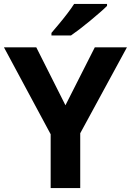

<svg xmlns="http://www.w3.org/2000/svg" viewBox="-20 -954 664 974"><path d="M312 -420 461 -714H624L387 -278V0H237V-273L0 -714H164ZM523 -924Q509 -910 486 -890Q463 -870 436.5 -848Q410 -826 384.5 -806.5Q359 -787 340 -774H241V-787Q257 -806 278.5 -831.5Q300 -857 321 -884.5Q342 -912 356 -934H523Z"/></svg>

Font: Noto Sans Telugu
Style: Bold
Weight: 700
Designer: Jelle Bosma - Monotype Design Team
Foundry: Monotype Imaging Inc.
Version: Version 2.005; ttfautohint (v1.8.4.7-5d5b)